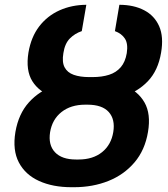

<svg xmlns="http://www.w3.org/2000/svg" viewBox="-20 -780 707 810"><path d="M356.3 -442.3H366.9Q445.8 -442.3 503.8 -419.3Q561.9 -396.3 589.6 -347.8Q617.3 -299.4 604.3 -223.1Q591.6 -146.9 547.5 -95Q503.4 -43 437.4 -16.6Q371.4 9.8 292 9.8H281.4Q202.7 9.8 144.8 -16.5Q86.9 -42.8 59.6 -94.6Q32.3 -146.4 45 -223.1Q58.2 -299.8 102 -348.3Q145.8 -396.8 211.6 -419.7Q277.4 -442.6 356.3 -442.3ZM349.7 -338.4H339.5Q278.7 -338.4 239.4 -307.3Q200.2 -276.2 191.3 -222.2Q183 -168.6 211.8 -137.9Q240.7 -107.1 300.6 -107.1H311.3Q372.1 -107.1 410.6 -138.1Q449.1 -169 457.9 -223.1Q466.5 -276.4 438.9 -307.3Q411.2 -338.2 349.7 -338.4ZM370.2 -454.8Q410.1 -454.8 440.2 -464.5Q470.4 -474.2 489.5 -496.5Q508.6 -518.7 514.8 -555.7Q521 -595.4 507 -617Q493 -638.6 464.8 -648.7L483.6 -759.8Q544.7 -759.6 588.3 -736.7Q631.9 -713.9 651.5 -669.2Q671.1 -624.5 659.6 -557.9Q647.1 -482.5 603.7 -437.2Q560.3 -391.9 495.3 -371.9Q430.4 -352 352.5 -351.7H339.1Q261.5 -352 203.2 -372Q144.8 -392.1 116.4 -437.5Q88 -482.9 100 -558.4Q111.3 -624.2 145.5 -668.8Q179.8 -713.3 231.2 -736.4Q282.6 -759.4 344.2 -759.8L325 -648.7Q295.9 -639 274.7 -617.7Q253.5 -596.3 247.4 -556Q240.9 -518 252.6 -495.9Q264.3 -473.8 291.1 -464.3Q317.9 -454.8 356.2 -454.8Z"/></svg>

Font: Adwaita Sans
Style: Italic
Weight: 400
Italic angle: -9.39999°
Designer: Rasmus Andersson
Foundry: rsms
Version: Version 4.001;git-9221beed3